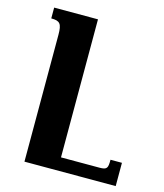

<svg xmlns="http://www.w3.org/2000/svg" viewBox="-108 -795 746 876"><g transform="rotate(15 265.0 -357.0)"><path d="M521 -110H467C467 -71 464 -62 428 -62H246V-714H39V-663C80 -663 90 -652 90 -599V0H521Z"/></g></svg>

Font: Noto Serif Armenian Condensed Extra
Style: Regular
Weight: 800
Width: 3
Designer: Monotype Design Team
Foundry: Monotype Imaging Inc.
Version: Version 1.901